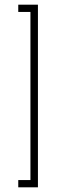

<svg xmlns="http://www.w3.org/2000/svg" viewBox="-20 -760 277 820"><path d="M58 40V9H110V-709H58V-740H142V40Z"/></svg>

Font: Raleway Thin ExtraLight
Style: Regular
Weight: 250
Version: Version 4.026